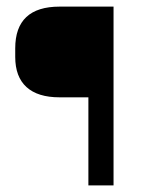

<svg xmlns="http://www.w3.org/2000/svg" viewBox="-20 -560 493 580"><path d="M323 -540V0H247V-266H160Q94 -266 60 -297Q26 -328 26 -388V-414Q26 -477 59.5 -508.5Q93 -540 160 -540Z"/></svg>

Font: Pathway Extreme 8pt Thin Light
Style: Regular
Weight: 300
Version: Version 1.001;gftools[0.9.26]